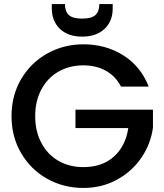

<svg xmlns="http://www.w3.org/2000/svg" viewBox="-20 -923 813 949"><path d="M578 -495Q551 -547 503 -573.5Q455 -600 392 -600Q323 -600 269 -569Q215 -538 184.5 -481Q154 -424 154 -349Q154 -274 184.5 -216.5Q215 -159 269 -128Q323 -97 392 -97Q485 -97 543 -149Q601 -201 614 -290H353V-381H736V-292Q725 -211 678.5 -143Q632 -75 557.5 -34.5Q483 6 392 6Q294 6 213 -39.5Q132 -85 84.5 -166Q37 -247 37 -349Q37 -451 84.5 -532Q132 -613 213.5 -658.5Q295 -704 392 -704Q503 -704 589.5 -649.5Q676 -595 715 -495ZM537 -881Q537 -818 496.5 -780Q456 -742 386 -742Q316 -742 276 -780.5Q236 -819 236 -882V-903H301Q301 -867 320 -849Q339 -831 386 -831Q433 -831 452 -849Q471 -867 471 -903H537Z"/></svg>

Font: MSTAGE Medium
Style: Regular
Weight: 500
Designer: Ninad Kale (Devanagari), Jonny Pinhorn (Latin)
Foundry: Indian Type Foundry
Version: 4.004